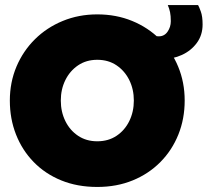

<svg xmlns="http://www.w3.org/2000/svg" viewBox="-20 -729 823 761"><path d="M221 -330.5Q221 -286 239 -249.2Q257 -212.5 289.5 -190.8Q322 -169 365.5 -169Q409.5 -169 442 -190.8Q474.5 -212.5 492.5 -249.2Q510.5 -286 510.5 -330.5Q510.5 -375 492.5 -411.5Q474.5 -448 442 -470Q409.5 -492 365.5 -492Q322 -492 289.5 -470Q257 -448 239 -411.5Q221 -375 221 -330.5ZM19 -330.5Q19 -402.5 45.2 -464.8Q71.5 -527 118.5 -573.5Q165.5 -620 228.8 -646Q292 -672 365.5 -672Q440.5 -672 503.8 -646Q567 -620 613.8 -573.5Q660.5 -527 686.2 -464.8Q712 -402.5 712 -330.5Q712 -258 687 -195.8Q662 -133.5 615.8 -86.8Q569.5 -40 506 -14Q442.5 12 365.5 12Q286.5 12 222.8 -14Q159 -40 113.5 -86.8Q68 -133.5 43.5 -195.8Q19 -258 19 -330.5ZM622.5 -494.5Q604.5 -494.5 592.5 -498Q580.5 -501.5 569 -508V-598.5Q576.5 -592 585.5 -588.5Q594.5 -585 609.5 -585Q631.5 -585 644.2 -603.5Q657 -622 657 -645Q657 -666.5 654 -680.8Q651 -695 645 -709H765Q769 -702.5 776 -683.2Q783 -664 783 -632Q783 -590 760.2 -559Q737.5 -528 700.8 -511.2Q664 -494.5 622.5 -494.5Z"/></svg>

Font: League Spartan Thin Black
Style: Regular
Weight: 900
Version: Version 2.002